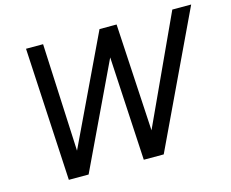

<svg xmlns="http://www.w3.org/2000/svg" viewBox="-103 -886 1243 1032"><g transform="rotate(-15 519.0 -370.0)"><path d="M159 0 119 -740H214L242 -140L528 -740H623L657 -142L933 -740H1038L687 0H576L544 -578L269 0Z"/></g></svg>

Font: Be Vietnam Pro
Style: Italic
Weight: 400
Italic angle: -12°
Designer: Lam Bao, Tony Le, Vietanh Nguyen
Foundry: Yellow Type Foundry
Version: Version 1.002; ttfautohint (v1.8.3)